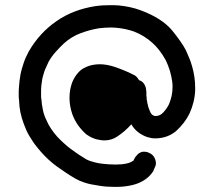

<svg xmlns="http://www.w3.org/2000/svg" viewBox="-20 -648 830 746"><path d="M315.4 -126C321.3 -122.1 327.1 -118.2 333 -115.2C338.9 -112.3 345.7 -109.4 352.5 -107.4C364.3 -104.5 375 -102.5 385.7 -102.5C404.3 -102.5 420.9 -107.4 436.5 -118.2C457 -131.8 474.6 -147.5 490.2 -165C503.9 -141.6 524.4 -125 552.7 -115.2C558.6 -114.3 564.5 -112.3 569.3 -111.3C575.2 -110.4 581.1 -110.4 586.9 -110.4C617.2 -111.3 643.6 -121.1 665 -139.6C686.5 -159.2 704.1 -181.6 716.8 -208C729.5 -236.3 737.3 -266.6 738.3 -297.9V-307.6C738.3 -335 734.4 -362.3 726.6 -389.6C722.7 -402.3 719.7 -412.1 716.8 -418.9C713.9 -425.8 709 -436.5 702.1 -453.1C691.4 -473.6 673.8 -499 648.4 -530.3C623 -560.5 583 -586.9 528.3 -607.4C500 -618.2 470.7 -624 440.4 -627C429.7 -627.9 418 -627.9 407.2 -627.9C388.7 -627.9 369.1 -627 349.6 -624C293.9 -615.2 244.1 -596.7 200.2 -566.4C156.2 -536.1 120.1 -497.1 91.8 -448.2C84 -433.6 77.1 -418.9 72.3 -404.3C67.4 -389.6 62.5 -374 59.6 -358.4C56.6 -341.8 54.7 -326.2 53.7 -309.6C52.7 -300.8 52.7 -292 52.7 -283.2C52.7 -275.4 52.7 -267.6 53.7 -259.8V-263.7C53.7 -263.7 54.7 -253.9 55.7 -234.4C58.6 -207 67.4 -175.8 83 -140.6C89.8 -126 98.6 -111.3 107.4 -98.6C116.2 -85 127 -72.3 137.7 -59.6C157.2 -37.1 178.7 -17.6 201.2 -1C224.6 15.6 249 32.2 274.4 46.9C283.2 51.8 293.9 56.6 308.6 61.5C322.3 66.4 342.8 70.3 369.1 74.2C387.7 77.1 406.2 78.1 424.8 78.1H431.6C452.1 78.1 472.7 76.2 493.2 71.3C509.8 67.4 525.4 61.5 539.1 52.7C553.7 43.9 565.4 32.2 575.2 17.6L579.1 7.8C581.1 3.9 583 0 584 -2.9C585 -5.9 585.9 -9.8 585.9 -13.7C585.9 -17.6 585 -21.5 584 -25.4C582 -33.2 578.1 -40 573.2 -44.9C568.4 -49.8 561.5 -53.7 553.7 -56.6C548.8 -57.6 544.9 -58.6 540 -58.6C537.1 -58.6 534.2 -58.6 531.2 -57.6C524.4 -55.7 517.6 -51.8 512.7 -45.9C506.8 -40 502.9 -34.2 500 -27.3C500 -26.4 500 -26.4 499 -25.4V-24.4L498 -23.4H497.1C496.1 -22.5 495.1 -22.5 494.1 -21.5C493.2 -20.5 492.2 -20.5 491.2 -19.5C488.3 -18.6 485.4 -16.6 482.4 -15.6C478.5 -14.6 474.6 -13.7 471.7 -12.7C459 -9.8 446.3 -8.8 433.6 -8.8H425.8C410.2 -8.8 394.5 -9.8 378.9 -11.7C368.2 -12.7 357.4 -14.6 346.7 -17.6C335.9 -20.5 326.2 -23.4 316.4 -28.3C294.9 -41 274.4 -54.7 254.9 -69.3C235.4 -84 217.8 -100.6 201.2 -118.2C192.4 -127.9 185.5 -137.7 178.7 -147.5C171.9 -157.2 166 -168 161.1 -179.7C154.3 -193.4 149.4 -207 146.5 -221.7C143.6 -235.4 141.6 -250 140.6 -264.6C139.6 -265.6 139.6 -269.5 139.6 -274.4V-288.1C139.6 -296.9 139.6 -306.6 140.6 -315.4L144.5 -342.8C147.5 -354.5 150.4 -365.2 154.3 -376L168.9 -408.2C176.8 -421.9 185.5 -434.6 196.3 -446.3C206.1 -457 216.8 -468.8 228.5 -479.5C247.1 -496.1 268.6 -509.8 292 -518.6C315.4 -527.3 339.8 -534.2 364.3 -538.1C378.9 -540 393.6 -541 407.2 -541C416 -541 423.8 -541 432.6 -540C455.1 -538.1 478.5 -533.2 501 -525.4C528.3 -514.6 551.8 -500 572.3 -481.4C592.8 -462.9 609.4 -440.4 624 -414.1C636.7 -387.7 645.5 -359.4 649.4 -329.1C650.4 -322.3 650.4 -315.4 650.4 -308.6C650.4 -286.1 645.5 -264.6 636.7 -243.2C631.8 -233.4 625 -222.7 615.2 -211.9C606.4 -202.1 596.7 -197.3 585 -197.3H583C573.2 -198.2 566.4 -205.1 562.5 -215.8C557.6 -226.6 554.7 -236.3 553.7 -243.2C552.7 -245.1 552.7 -247.1 552.7 -248C551.8 -250 551.8 -252 551.8 -252.9C550.8 -254.9 550.8 -256.8 550.8 -258.8C549.8 -260.7 549.8 -262.7 549.8 -264.6V-270.5C548.8 -272.5 548.8 -274.4 548.8 -276.4V-286.1C548.8 -289.1 548.8 -293 547.9 -296.9C547.9 -303.7 545.9 -311.5 542 -318.4C538.1 -325.2 533.2 -331.1 526.4 -334C524.4 -335 522.5 -335.9 519.5 -336.9C519.5 -337.9 519.5 -337.9 518.6 -338.9C514.6 -345.7 509.8 -351.6 502.9 -355.5C480.5 -367.2 455.1 -377.9 426.8 -387.7C406.2 -394.5 386.7 -398.4 367.2 -398.4C359.4 -398.4 351.6 -397.5 344.7 -396.5C330.1 -394.5 317.4 -389.6 304.7 -382.8C292 -376 281.2 -364.3 271.5 -349.6C266.6 -341.8 262.7 -334 259.8 -326.2C256.8 -317.4 254.9 -309.6 252.9 -300.8C251 -290 250 -278.3 250 -267.6C250 -246.1 253.9 -225.6 260.7 -205.1C271.5 -174.8 290 -148.4 315.4 -126Z"/></svg>

Font: Citrustime FakeCyr
Style: Regular
Weight: 400
Version: Version 1.1